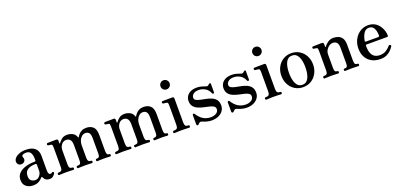

<svg xmlns="http://www.w3.org/2000/svg" viewBox="11 -1616 5276 2538"><g transform="rotate(-20 2649.5 -347.0)"><path d="M181 12Q123 12 83.5 -19.5Q44 -51 44 -112Q44 -167 78 -203.5Q112 -240 171.5 -258.5Q231 -277 307 -277Q318 -277 318 -287V-315Q318 -368 298.5 -398Q279 -428 238 -428Q204 -428 186.5 -416Q169 -404 179 -384Q193 -352 176.5 -328.5Q160 -305 125 -305Q101 -305 86 -321Q71 -337 71 -362Q71 -388 92.5 -411.5Q114 -435 153 -450Q192 -465 243 -465Q330 -465 372.5 -427Q415 -389 415 -321V-118Q415 -81 423.5 -67.5Q432 -54 445 -54Q453 -54 459.5 -56.5Q466 -59 470 -63Q480 -74 492 -62Q499 -55 491 -41Q479 -22 460.5 -7.5Q442 7 413 7Q353 7 329 -49Q326 -57 321.5 -56Q317 -55 313 -50Q297 -28 264 -8Q231 12 181 12ZM229 -45Q257 -45 276.5 -60.5Q296 -76 307 -98.5Q318 -121 318 -141V-229Q318 -244 304 -244Q234 -244 192 -217.5Q150 -191 150 -129Q150 -92 164.5 -74Q179 -56 198 -50.5Q217 -45 229 -45Z M550 0Q535 0 535 -17Q535 -33 550 -33Q582 -33 593 -46Q604 -59 604 -91V-369Q604 -389 601 -400Q598 -411 585 -413Q578 -414 566 -415.5Q554 -417 548 -418Q534 -421 534 -434Q534 -441 538 -446Q542 -451 549 -451Q552 -451 568.5 -451.5Q585 -452 607 -452Q629 -452 647 -452.5Q665 -453 671 -453Q694 -453 694 -428V-393Q694 -390 697 -389Q700 -388 703 -392Q721 -418 750 -441.5Q779 -465 826 -465Q865 -465 901.5 -447Q938 -429 953 -384Q955 -379 958 -379Q961 -379 963 -383Q972 -400 988.5 -419Q1005 -438 1031 -451.5Q1057 -465 1094 -465Q1154 -465 1190.5 -431.5Q1227 -398 1227 -319V-93Q1227 -59 1236 -46Q1245 -33 1264 -33Q1279 -33 1279 -17Q1279 0 1264 0Q1254 0 1229.5 -1.5Q1205 -3 1179 -3Q1154 -3 1125.5 -1.5Q1097 0 1086 0Q1072 0 1072 -17Q1072 -33 1086 -33Q1112 -33 1121.5 -46Q1131 -59 1131 -91V-303Q1131 -359 1113.5 -381Q1096 -403 1060 -403Q1033 -403 1011 -384.5Q989 -366 975.5 -336Q962 -306 962 -269V-93Q962 -59 973 -46Q984 -33 1008 -33Q1023 -33 1023 -17Q1023 0 1008 0Q998 0 969 -1.5Q940 -3 914 -3Q889 -3 858 -1.5Q827 0 816 0Q802 0 802 -17Q802 -33 816 -33Q848 -33 857.5 -46Q867 -59 867 -91V-303Q867 -357 847 -381Q827 -405 791 -405Q751 -405 725 -372Q699 -339 699 -289V-93Q699 -59 710.5 -46Q722 -33 748 -33Q762 -33 762 -17Q762 0 748 0Q737 0 707 -1.5Q677 -3 651 -3Q635 -3 614 -2.5Q593 -2 575 -1Q557 0 550 0Z M1357 0Q1342 0 1342 -17Q1342 -33 1357 -33Q1389 -33 1400 -46Q1411 -59 1411 -91V-369Q1411 -389 1408 -400Q1405 -411 1392 -413Q1385 -414 1373 -415.5Q1361 -417 1355 -418Q1341 -421 1341 -434Q1341 -441 1345 -446Q1349 -451 1356 -451Q1359 -451 1375.5 -451.5Q1392 -452 1414 -452Q1436 -452 1454 -452.5Q1472 -453 1478 -453Q1501 -453 1501 -428V-393Q1501 -390 1504 -389Q1507 -388 1510 -392Q1528 -418 1557 -441.5Q1586 -465 1633 -465Q1672 -465 1708.5 -447Q1745 -429 1760 -384Q1762 -379 1765 -379Q1768 -379 1770 -383Q1779 -400 1795.5 -419Q1812 -438 1838 -451.5Q1864 -465 1901 -465Q1961 -465 1997.5 -431.5Q2034 -398 2034 -319V-93Q2034 -59 2043 -46Q2052 -33 2071 -33Q2086 -33 2086 -17Q2086 0 2071 0Q2061 0 2036.5 -1.5Q2012 -3 1986 -3Q1961 -3 1932.5 -1.5Q1904 0 1893 0Q1879 0 1879 -17Q1879 -33 1893 -33Q1919 -33 1928.5 -46Q1938 -59 1938 -91V-303Q1938 -359 1920.5 -381Q1903 -403 1867 -403Q1840 -403 1818 -384.5Q1796 -366 1782.5 -336Q1769 -306 1769 -269V-93Q1769 -59 1780 -46Q1791 -33 1815 -33Q1830 -33 1830 -17Q1830 0 1815 0Q1805 0 1776 -1.5Q1747 -3 1721 -3Q1696 -3 1665 -1.5Q1634 0 1623 0Q1609 0 1609 -17Q1609 -33 1623 -33Q1655 -33 1664.5 -46Q1674 -59 1674 -91V-303Q1674 -357 1654 -381Q1634 -405 1598 -405Q1558 -405 1532 -372Q1506 -339 1506 -289V-93Q1506 -59 1517.5 -46Q1529 -33 1555 -33Q1569 -33 1569 -17Q1569 0 1555 0Q1544 0 1514 -1.5Q1484 -3 1458 -3Q1442 -3 1421 -2.5Q1400 -2 1382 -1Q1364 0 1357 0Z M2172 0Q2157 0 2157 -16Q2157 -33 2172 -33Q2208 -33 2219 -47Q2230 -61 2230 -93V-367Q2230 -393 2225 -402.5Q2220 -412 2206 -413Q2199 -414 2185 -415.5Q2171 -417 2164 -418Q2151 -421 2151 -435Q2151 -441 2155 -446Q2159 -451 2165 -451Q2168 -451 2187.5 -451.5Q2207 -452 2231.5 -452Q2256 -452 2276 -452.5Q2296 -453 2302 -453Q2326 -453 2326 -429V-93Q2326 -61 2336.5 -47Q2347 -33 2378 -33Q2392 -33 2392 -16Q2392 0 2378 0Q2371 0 2353.5 -1Q2336 -2 2315.5 -2.5Q2295 -3 2278 -3Q2261 -3 2239 -2.5Q2217 -2 2198 -1Q2179 0 2172 0ZM2271 -578Q2244 -578 2225.5 -596.5Q2207 -615 2207 -642Q2207 -669 2225.5 -687.5Q2244 -706 2271 -706Q2297 -706 2316 -687.5Q2335 -669 2335 -642Q2335 -615 2316 -596.5Q2297 -578 2271 -578Z M2692 12Q2658 12 2623.5 2.5Q2589 -7 2565 -18Q2544 -28 2528 -17Q2518 -10 2509 1Q2499 11 2489 7Q2479 3 2479 -11V-140Q2479 -153 2490 -155Q2501 -157 2507 -147Q2578 -32 2694 -32Q2740 -32 2772 -52Q2804 -72 2804 -109Q2804 -136 2781 -150Q2758 -164 2722.5 -172Q2687 -180 2646.5 -189Q2606 -198 2570 -214Q2534 -230 2511.5 -258.5Q2489 -287 2489 -335Q2489 -368 2506 -397.5Q2523 -427 2559 -446Q2595 -465 2650 -465Q2682 -465 2711.5 -457.5Q2741 -450 2764 -441Q2792 -429 2802 -439Q2807 -442 2812.5 -446.5Q2818 -451 2822 -455Q2830 -461 2837.5 -459.5Q2845 -458 2845 -445V-330Q2845 -317 2833.5 -314.5Q2822 -312 2818 -322Q2794 -379 2751 -402.5Q2708 -426 2664 -426Q2614 -426 2588 -404Q2562 -382 2562 -354Q2562 -329 2584.5 -316.5Q2607 -304 2643 -296.5Q2679 -289 2719 -281Q2759 -273 2795 -257.5Q2831 -242 2853.5 -212.5Q2876 -183 2876 -132Q2876 -92 2853.5 -59.5Q2831 -27 2790 -7.5Q2749 12 2692 12Z M3184 12Q3150 12 3115.5 2.5Q3081 -7 3057 -18Q3036 -28 3020 -17Q3010 -10 3001 1Q2991 11 2981 7Q2971 3 2971 -11V-140Q2971 -153 2982 -155Q2993 -157 2999 -147Q3070 -32 3186 -32Q3232 -32 3264 -52Q3296 -72 3296 -109Q3296 -136 3273 -150Q3250 -164 3214.5 -172Q3179 -180 3138.5 -189Q3098 -198 3062 -214Q3026 -230 3003.5 -258.5Q2981 -287 2981 -335Q2981 -368 2998 -397.5Q3015 -427 3051 -446Q3087 -465 3142 -465Q3174 -465 3203.5 -457.5Q3233 -450 3256 -441Q3284 -429 3294 -439Q3299 -442 3304.5 -446.5Q3310 -451 3314 -455Q3322 -461 3329.5 -459.5Q3337 -458 3337 -445V-330Q3337 -317 3325.5 -314.5Q3314 -312 3310 -322Q3286 -379 3243 -402.5Q3200 -426 3156 -426Q3106 -426 3080 -404Q3054 -382 3054 -354Q3054 -329 3076.5 -316.5Q3099 -304 3135 -296.5Q3171 -289 3211 -281Q3251 -273 3287 -257.5Q3323 -242 3345.5 -212.5Q3368 -183 3368 -132Q3368 -92 3345.5 -59.5Q3323 -27 3282 -7.5Q3241 12 3184 12Z M3464 0Q3449 0 3449 -16Q3449 -33 3464 -33Q3500 -33 3511 -47Q3522 -61 3522 -93V-367Q3522 -393 3517 -402.5Q3512 -412 3498 -413Q3491 -414 3477 -415.5Q3463 -417 3456 -418Q3443 -421 3443 -435Q3443 -441 3447 -446Q3451 -451 3457 -451Q3460 -451 3479.5 -451.5Q3499 -452 3523.5 -452Q3548 -452 3568 -452.5Q3588 -453 3594 -453Q3618 -453 3618 -429V-93Q3618 -61 3628.5 -47Q3639 -33 3670 -33Q3684 -33 3684 -16Q3684 0 3670 0Q3663 0 3645.5 -1Q3628 -2 3607.5 -2.5Q3587 -3 3570 -3Q3553 -3 3531 -2.5Q3509 -2 3490 -1Q3471 0 3464 0ZM3563 -578Q3536 -578 3517.5 -596.5Q3499 -615 3499 -642Q3499 -669 3517.5 -687.5Q3536 -706 3563 -706Q3589 -706 3608 -687.5Q3627 -669 3627 -642Q3627 -615 3608 -596.5Q3589 -578 3563 -578Z M3979 12Q3914 12 3863.5 -19.5Q3813 -51 3784.5 -105.5Q3756 -160 3756 -227Q3756 -294 3784.5 -348Q3813 -402 3863.5 -433.5Q3914 -465 3979 -465Q4044 -465 4094.5 -433.5Q4145 -402 4173.5 -348Q4202 -294 4202 -227Q4202 -160 4173.5 -105.5Q4145 -51 4094.5 -19.5Q4044 12 3979 12ZM3979 -21Q4038 -21 4066 -78Q4094 -135 4094 -227Q4094 -319 4066 -375.5Q4038 -432 3979 -432Q3920 -432 3892 -375.5Q3864 -319 3864 -227Q3864 -135 3892 -78Q3920 -21 3979 -21Z M4283 0Q4269 0 4269 -17Q4269 -33 4283 -33Q4315 -33 4326 -46Q4337 -59 4337 -91V-369Q4337 -388 4334.5 -399Q4332 -410 4318 -412Q4311 -414 4299.5 -415.5Q4288 -417 4281 -418Q4268 -419 4268 -434Q4268 -450 4282 -450Q4285 -450 4302.5 -450.5Q4320 -451 4342 -451.5Q4364 -452 4382.5 -452.5Q4401 -453 4407 -453Q4431 -452 4431 -428V-390Q4431 -386 4433.5 -385.5Q4436 -385 4440 -389Q4460 -417 4493.5 -441Q4527 -465 4571 -465Q4609 -465 4641.5 -452Q4674 -439 4694 -407.5Q4714 -376 4714 -319V-93Q4714 -59 4724 -46Q4734 -33 4757 -33Q4772 -33 4772 -17Q4772 0 4757 0Q4747 0 4719 -1.5Q4691 -3 4666 -3Q4641 -3 4613 -1.5Q4585 0 4574 0Q4559 0 4559 -17Q4559 -33 4574 -33Q4603 -33 4610.5 -46Q4618 -59 4618 -91V-306Q4618 -360 4598.5 -382.5Q4579 -405 4542 -405Q4515 -405 4490 -388Q4465 -371 4449 -343Q4433 -315 4433 -282V-93Q4433 -59 4442 -46Q4451 -33 4473 -33Q4488 -33 4488 -17Q4488 0 4473 0Q4462 0 4436 -1.5Q4410 -3 4385 -3Q4368 -3 4347 -2.5Q4326 -2 4308 -1Q4290 0 4283 0Z M5067 12Q4961 12 4898.5 -50.5Q4836 -113 4836 -219Q4836 -285 4864.5 -341Q4893 -397 4943.5 -431Q4994 -465 5060 -465Q5112 -465 5150 -444Q5188 -423 5212.5 -389.5Q5237 -356 5249 -318.5Q5261 -281 5261 -247Q5261 -232 5242 -232H4958Q4943 -232 4943 -217Q4943 -149 4960.5 -110Q4978 -71 5008 -55Q5038 -39 5077 -39Q5129 -39 5166 -63.5Q5203 -88 5224 -115Q5235 -128 5249 -119Q5262 -109 5253 -95Q5238 -71 5213.5 -46.5Q5189 -22 5153.5 -5Q5118 12 5067 12ZM4963 -271H5132Q5151 -271 5151 -289Q5151 -325 5142.5 -357.5Q5134 -390 5113.5 -410Q5093 -430 5058 -430Q5013 -430 4986.5 -388.5Q4960 -347 4949 -286Q4946 -271 4963 -271Z"/></g></svg>

Font: Zen Old Mincho SemiBold
Style: Regular
Weight: 600
Version: Version 1.500